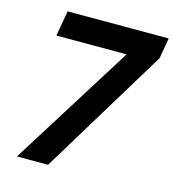

<svg xmlns="http://www.w3.org/2000/svg" viewBox="-105 -788 795 877"><g transform="rotate(15 292.5 -350.0)"><path d="M55 0 418 -580H86L107 -700H585L568 -602L202 0Z"/></g></svg>

Font: DM Sans 28pt ExtraBold
Style: Italic
Weight: 800
Italic angle: -10°
Version: Version 4.004;gftools[0.9.30]